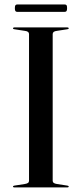

<svg xmlns="http://www.w3.org/2000/svg" viewBox="-20 -820 358 840"><path d="M210.5 -29Q210.5 -23 215 -19.8Q219.5 -16.5 229 -15L274.5 -8Q280.5 -7 280.5 -4Q280.5 -2 279 -1Q277.5 0 275 0H42.5Q40 0 38.5 -1Q37 -2 37 -4Q37 -7 43 -8L88.5 -15Q98 -16.5 102.5 -19.8Q107 -23 107 -29V-671Q107 -677 102.5 -680.5Q98 -684 88.5 -685L43 -692Q37 -692.5 37 -696Q37 -698 38.5 -699Q40 -700 42.5 -700H275Q277.5 -700 279 -699Q280.5 -698 280.5 -696Q280.5 -692.5 274.5 -692L229 -685Q219.5 -684 215 -680.5Q210.5 -677 210.5 -671ZM45 -784Q45 -794 47.5 -797.2Q50 -800.5 56 -800.5H262Q268.5 -800.5 271 -797.5Q273.5 -794.5 273.5 -784.5Q273.5 -775 271 -771.5Q268.5 -768 262 -768H56Q50 -768 47.5 -771.5Q45 -775 45 -784Z"/></svg>

Font: Fraunces 96pt
Style: Regular
Weight: 400
Version: Version 1.000;[b76b70a41]